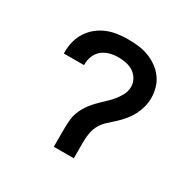

<svg xmlns="http://www.w3.org/2000/svg" viewBox="-126 -671 802 799"><g transform="rotate(30 275.0 -271.0)"><path d="M227 0V-80Q227 -101 228.5 -123Q230 -145 237.5 -165.5Q245 -186 257 -204Q269 -222 284 -238Q299 -254 315 -268.5Q331 -283 345.5 -299.5Q360 -316 370.5 -335.5Q381 -355 381 -377Q381 -396 371 -413Q361 -430 345 -440Q329 -450 310.5 -453.5Q292 -457 273 -457Q253 -457 233 -451.5Q213 -446 197.5 -433.5Q182 -421 174 -401.5Q166 -382 166 -362V-357H69V-366Q69 -391 75.5 -416Q82 -441 96 -462.5Q110 -484 130 -500Q150 -516 173.5 -525.5Q197 -535 222.5 -538.5Q248 -542 273 -542Q298 -542 322.5 -539Q347 -536 370 -527.5Q393 -519 413.5 -504.5Q434 -490 448.5 -470.5Q463 -451 470 -427Q477 -403 477 -378Q477 -356 471.5 -335Q466 -314 456 -294.5Q446 -275 432 -258Q418 -241 402 -226Q386 -211 369.5 -196.5Q353 -182 342 -163.5Q331 -145 327 -123Q323 -101 323 -80V0Z"/></g></svg>

Font: Lode Dark
Style: Bold
Weight: 700
Monospace: yes
Designer: Belleve Invis
Foundry: Belleve Invis
Version: Version 29.2.0; ttfautohint (v1.8.3)